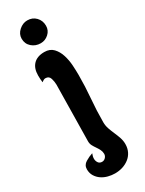

<svg xmlns="http://www.w3.org/2000/svg" viewBox="-185 -569 563 743"><g transform="rotate(-30 96.5 -197.5)"><path d="M92 -436Q69 -436 52.5 -450.5Q36 -465 36 -488Q36 -509 53 -524Q70 -539 90 -539Q113 -539 128 -523.5Q143 -508 143 -485Q143 -464 127.5 -450Q112 -436 92 -436ZM86 -400Q111 -400 125.5 -384.5Q140 -369 147 -346.5Q154 -324 155.5 -299.5Q157 -275 157 -257Q157 -205 152.5 -153.5Q148 -102 148 -50Q148 -35 153 -20.5Q158 -6 164 7.5Q170 21 175 35.5Q180 50 180 65Q180 84 172.5 99Q165 114 152 124Q139 134 123 139Q107 144 89 144Q74 144 58.5 140Q43 136 30.5 127.5Q18 119 10 106Q2 93 2 76Q2 57 18.5 47Q35 37 51 32Q46 44 46 54Q46 64 51.5 72Q57 80 68 80Q77 80 83.5 73Q90 66 90 57Q90 47 85.5 38Q81 29 75 20.5Q69 12 64.5 3.5Q60 -5 60 -16L64 -267Q64 -280 59.5 -295Q55 -310 39 -310Q34 -310 30 -307.5Q26 -305 22 -302Q21 -310 20.5 -317.5Q20 -325 20 -333Q20 -365 37 -382.5Q54 -400 86 -400Z"/></g></svg>

Font: Gloria
Style: Regular
Weight: 400
Designer: Peter Wiegel
Foundry: Peter Wiegel
Version: Version 1.000